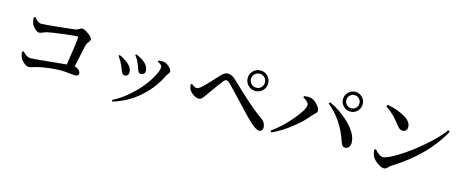

<svg xmlns="http://www.w3.org/2000/svg" viewBox="-42 -1396 5065 2104"><g transform="rotate(15 2490.0 -344.5)"><path d="M178.7 -616.2 196.3 -622.1Q199.2 -619.1 213.9 -604Q228.5 -588.9 233.9 -585Q239.3 -581.1 251 -575.7Q262.7 -570.3 275.4 -570.3Q310.5 -570.3 455.1 -585Q599.6 -599.6 653.3 -606.4Q673.8 -609.4 692.9 -622.6Q711.9 -635.7 723.6 -635.7Q750 -635.7 797.9 -601.6Q845.7 -567.4 845.7 -543Q845.7 -529.3 828.6 -508.8Q811.5 -488.3 807.6 -472.7Q801.8 -450.2 793 -409.7Q784.2 -369.1 772 -310.5Q759.8 -252 751 -213.9Q781.2 -207 800.3 -189Q819.3 -170.9 819.3 -149.4Q819.3 -120.1 775.4 -120.1Q764.6 -120.1 711.4 -126Q658.2 -131.8 613.3 -131.8Q496.1 -131.8 359.4 -101.6Q339.8 -96.7 309.6 -86.9Q279.3 -77.1 264.6 -77.1Q239.3 -77.1 209 -103Q178.7 -128.9 167 -155.3Q151.4 -193.4 153.3 -220.7L168 -228.5Q185.5 -210 196.3 -200.7Q207 -191.4 224.6 -183.1Q242.2 -174.8 260.7 -174.8Q279.3 -174.8 352.1 -181.6Q424.8 -188.5 521 -198.2Q617.2 -208 662.1 -211.9Q702.1 -468.8 705.1 -527.3Q707 -539.1 695.3 -539.1Q662.1 -539.1 535.6 -523.4Q409.2 -507.8 360.4 -497.1Q344.7 -493.2 317.4 -481.4Q290 -469.7 277.3 -469.7Q254.9 -469.7 226.1 -498.5Q197.3 -527.3 188.5 -553.7Q178.7 -585 178.7 -616.2Z M1369.1 -516.6Q1517.6 -456.1 1517.6 -365.2Q1517.6 -344.7 1504.4 -333Q1491.2 -321.3 1472.7 -321.3Q1455.1 -321.3 1446.3 -331.5Q1437.5 -341.8 1428.2 -372.1Q1418.9 -402.3 1411.1 -418Q1387.7 -474.6 1359.4 -505.9ZM1743.2 -372.1Q1677.7 -232.4 1551.8 -117.7Q1425.8 -2.9 1250 51.8L1240.2 36.1Q1330.1 -8.8 1413.1 -80.6Q1496.1 -152.3 1550.3 -222.2Q1604.5 -292 1636.7 -354.5Q1668.9 -417 1668.9 -452.1Q1668.9 -475.6 1617.2 -500L1620.1 -512.7Q1655.3 -517.6 1672.9 -516.6Q1707 -514.6 1741.7 -483.9Q1776.4 -453.1 1776.4 -427.7Q1776.4 -417 1761.7 -398.9Q1747.1 -380.9 1743.2 -372.1ZM1238.3 -360.4Q1217.8 -407.2 1184.6 -451.2L1195.3 -461.9Q1232.4 -448.2 1269.5 -419.9Q1348.6 -369.1 1348.6 -304.7Q1348.6 -285.2 1337.4 -272.5Q1326.2 -259.8 1304.7 -259.8Q1291 -259.8 1281.7 -268.6Q1272.5 -277.3 1267.6 -288.6Q1262.7 -299.8 1253.9 -322.8Q1245.1 -345.7 1238.3 -360.4Z M2813.5 -499.5Q2779.3 -465.8 2731.4 -465.8Q2683.6 -465.8 2649.4 -499.5Q2615.2 -533.2 2615.2 -582Q2615.2 -630.9 2649.4 -664.6Q2683.6 -698.2 2731.4 -698.2Q2779.3 -698.2 2813.5 -664.6Q2847.7 -630.9 2847.7 -582Q2847.7 -533.2 2813.5 -499.5ZM2787.6 -638.2Q2764.6 -661.1 2731.4 -661.1Q2698.2 -661.1 2675.3 -638.2Q2652.3 -615.2 2652.3 -582Q2652.3 -548.8 2675.3 -525.9Q2698.2 -502.9 2731.4 -502.9Q2764.6 -502.9 2787.6 -525.9Q2810.5 -548.8 2810.5 -582Q2810.5 -615.2 2787.6 -638.2ZM2050.8 -285.2Q2034.2 -307.6 2029.3 -349.6L2042 -361.3Q2080.1 -330.1 2102.5 -330.1Q2120.1 -330.1 2155.3 -359.4Q2176.8 -377.9 2210 -413.1Q2243.2 -448.2 2277.3 -485.4Q2311.5 -522.5 2321.3 -533.2Q2359.4 -573.2 2394.5 -573.2Q2438.5 -573.2 2484.4 -530.3Q2750 -274.4 2872.1 -193.4Q2896.5 -177.7 2910.2 -152.8Q2923.8 -127.9 2923.8 -101.6Q2923.8 -56.6 2882.8 -56.6Q2838.9 -56.6 2726.6 -170.9Q2704.1 -194.3 2591.3 -314.5Q2478.5 -434.6 2441.4 -471.7Q2415 -498 2397.5 -498Q2381.8 -498 2361.3 -472.7Q2339.8 -447.3 2223.6 -283.2Q2221.7 -280.3 2214.4 -270Q2207 -259.8 2205.1 -257.3Q2203.1 -254.9 2196.8 -247.1Q2190.4 -239.3 2187 -237.3Q2183.6 -235.4 2177.2 -231Q2170.9 -226.6 2165 -225.6Q2159.2 -224.6 2152.3 -224.6Q2127.9 -224.6 2098.6 -242.2Q2069.3 -259.8 2050.8 -285.2Z M3874.5 -549.8Q3841.8 -516.6 3795.9 -516.6Q3750 -516.6 3716.8 -549.8Q3683.6 -583 3683.6 -628.9Q3683.6 -674.8 3716.8 -708Q3750 -741.2 3795.9 -741.2Q3841.8 -741.2 3874.5 -708Q3907.2 -674.8 3907.2 -628.9Q3907.2 -583 3874.5 -549.8ZM3795.9 -554.7Q3827.1 -554.7 3848.6 -576.2Q3870.1 -597.7 3870.1 -628.9Q3870.1 -660.2 3848.6 -682.1Q3827.1 -704.1 3795.9 -704.1Q3764.6 -704.1 3743.2 -682.1Q3721.7 -660.2 3721.7 -628.9Q3721.7 -597.7 3743.7 -576.2Q3765.6 -554.7 3795.9 -554.7ZM3325.2 -464.8Q3325.2 -483.4 3305.7 -502.4Q3286.1 -521.5 3258.8 -534.2L3264.6 -550.8Q3308.6 -555.7 3333 -551.8Q3374 -546.9 3413.1 -504.4Q3452.1 -461.9 3452.1 -430.7Q3452.1 -420.9 3445.3 -412.1Q3438.5 -403.3 3425.3 -391.6Q3412.1 -379.9 3404.3 -371.1Q3336.9 -286.1 3232.4 -204.1Q3127.9 -122.1 3019.5 -72.3L3006.8 -89.8Q3116.2 -166 3220.7 -289.1Q3325.2 -412.1 3325.2 -464.8ZM3899.4 -199.2Q3901.4 -166 3886.2 -143.6Q3871.1 -121.1 3845.7 -120.1Q3821.3 -119.1 3809.1 -136.2Q3796.9 -153.3 3784.2 -193.4Q3709 -408.2 3544.9 -542L3557.6 -558.6Q3686.5 -500 3789.6 -397.5Q3892.6 -294.9 3899.4 -199.2Z M4163.1 -675.8 4174.8 -695.3Q4285.2 -674.8 4369.6 -627.4Q4454.1 -580.1 4454.1 -516.6Q4454.1 -493.2 4439.9 -478Q4425.8 -462.9 4402.3 -462.9Q4383.8 -462.9 4368.7 -473.6Q4353.5 -484.4 4333 -511.7Q4292 -564.5 4259.3 -597.2Q4226.6 -629.9 4163.1 -675.8ZM4268.6 -127.9Q4315.4 -127.9 4435.5 -202.1Q4555.7 -276.4 4687.5 -389.6Q4819.3 -502.9 4886.7 -597.7L4906.2 -585Q4745.1 -285.2 4380.9 -57.6Q4372.1 -52.7 4351.6 -32.2Q4331.1 -11.7 4315.4 -11.7Q4280.3 -11.7 4238.8 -41.5Q4197.3 -71.3 4179.7 -101.6Q4160.2 -137.7 4158.2 -181.6L4173.8 -191.4Q4191.4 -171.9 4203.1 -161.1Q4214.8 -150.4 4233.4 -139.2Q4252 -127.9 4268.6 -127.9Z"/></g></svg>

Font: GenYoMin TW TTF SemiBold
Style: Regular
Weight: 600
Version: Version 1.300